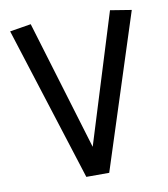

<svg xmlns="http://www.w3.org/2000/svg" viewBox="-75 -704 674 768"><g transform="rotate(-10 262.0 -320.0)"><path d="M509 -626 307 0H214L15 -626L101 -640L260 -114L423 -640Z"/></g></svg>

Font: Fira GO
Style: Regular
Weight: 400
Designer: Carrois Corporate
Foundry: Carrois Corporate GbR
Version: Version 0.300